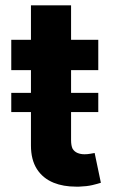

<svg xmlns="http://www.w3.org/2000/svg" viewBox="-20 -696 429 724"><path d="M22.5 -273.4Q22.5 -292 22.5 -345.7Q104.5 -345.7 350.6 -345.7Q350.6 -328.1 350.6 -273.4Q268.6 -273.4 22.5 -273.4ZM350.6 -545.9Q350.6 -516.6 350.6 -431.6Q268.6 -431.6 22.5 -431.6Q22.5 -460 22.5 -545.9Q104.5 -545.9 350.6 -545.9ZM96.7 -675.8Q134.8 -675.8 248 -675.8Q248 -548.8 248 -168Q248 -146.5 253.9 -134.8Q260.7 -124 272.5 -119.1Q284.2 -114.3 298.8 -114.3Q309.6 -114.3 320.3 -116.2Q331.1 -118.2 336.9 -119.1Q344.7 -82 360.4 -6.8Q348.6 -2.9 328.1 2Q307.6 6.8 278.3 7.8Q272.5 7.8 266.6 7.8Q218.8 7.8 182.6 -6.8Q141.6 -23.4 119.1 -58.6Q96.7 -93.8 96.7 -147.5Q96.7 -324.2 96.7 -675.8Z"/></svg>

Font: DeepSea
Style: Bold
Weight: 700
Designer: Stem
Version: Version 3.019;git-0a5106e0b